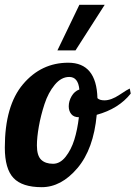

<svg xmlns="http://www.w3.org/2000/svg" viewBox="-22 -770 562 796"><path d="M261 -510Q378 -510 382 -363Q391 -354 411 -354Q439 -354 473.5 -377Q508 -400 516 -403L520 -382Q470 -319 379 -294Q366 -152 299 -73Q232 6 151 6Q70 6 34 -32Q-2 -70 -2 -158Q-2 -332 73.5 -421Q149 -510 261 -510ZM198 -91Q227 -91 250 -120Q273 -149 286 -190.5Q299 -232 305 -284Q284 -284 273.5 -297Q263 -310 263 -329Q263 -351 275 -371.5Q287 -392 307 -399Q302 -451 265 -451Q232 -451 205 -418.5Q178 -386 162.5 -338.5Q147 -291 139 -245.5Q131 -200 131 -167Q131 -125 148.5 -108Q166 -91 198 -91ZM216 -561 307 -750H412L291 -561Z"/></svg>

Font: Lobster 1.3
Style: Regular
Weight: 400
Designer: Pablo Impallari
Foundry: Pablo Impallari. www.impallari.com
Version: Version 1.003 2010